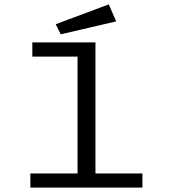

<svg xmlns="http://www.w3.org/2000/svg" viewBox="-20 -859 790 879"><path d="M119 0V-65H335V-600H128V-665H417V-65H632V0ZM258 -702 235 -748 478 -839 512 -761Z"/></svg>

Font: Inconsolata ExtraExpanded
Style: Regular
Weight: 400
Width: 8
Monospace: yes
Designer: Raph Levien, Cyreal, Brenton Simpson
Foundry: Raph Levien, Cyreal, Google
Version: Version 3.001; ttfautohint (v1.8.2.53-6de2)